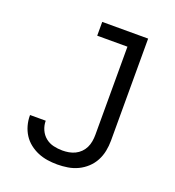

<svg xmlns="http://www.w3.org/2000/svg" viewBox="-135 -841 869 955"><g transform="rotate(20 300.0 -363.5)"><path d="M275 8Q248 8 222 4Q196 0 172 -10Q148 -20 127 -36.5Q106 -53 92 -75Q78 -97 71 -122.5Q64 -148 64 -174Q64 -175 64 -176Q64 -177 64 -177H147Q147 -177 147 -176.5Q147 -176 147 -176Q147 -152 157 -129.5Q167 -107 185.5 -92Q204 -77 227.5 -71.5Q251 -66 275 -66Q292 -66 309 -69Q326 -72 341.5 -79.5Q357 -87 369.5 -99.5Q382 -112 389.5 -127.5Q397 -143 400 -160.5Q403 -178 403 -195V-662H243V-735H486V-195Q486 -167 480.5 -139.5Q475 -112 462 -87.5Q449 -63 428.5 -44Q408 -25 383 -13Q358 -1 330 3.5Q302 8 275 8Z"/></g></svg>

Font: Iosevka Mono
Style: Regular
Weight: 400
Designer: Belleve Invis
Foundry: Belleve Invis
Version: Version 11.1.1